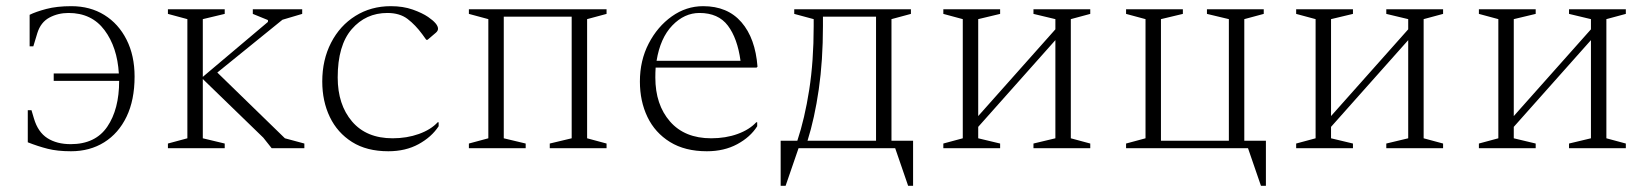

<svg xmlns="http://www.w3.org/2000/svg" viewBox="-20 -480 5345 622"><path d="M154 -218V-242H365Q360 -327 318.5 -382.5Q277 -438 202 -438Q168 -438 140 -423Q112 -408 101 -373L88 -330H76V-432Q96 -442 130 -451Q164 -460 211 -460Q272 -460 318 -431.5Q364 -403 390 -351.5Q416 -300 416 -232Q416 -156 390 -102Q364 -48 317.5 -19Q271 10 210 10Q166 10 134.5 2Q103 -6 70 -19V-123H82L90 -96Q103 -52 133.5 -32.5Q164 -13 209 -13Q289 -13 327.5 -69.5Q366 -126 366 -218Z M860 0 833 -34 637 -224V-32L708 -15V0H524V-15L587 -32V-418L524 -435V-450H708V-435L637 -418V-231L848 -409V-415L799 -435V-450H959V-435L895 -416L684 -245L903 -32L966 -15V0Z M1238 10Q1168 10 1120.5 -20Q1073 -50 1048.5 -101Q1024 -152 1024 -216Q1024 -286 1052.5 -341.5Q1081 -397 1131.5 -428.5Q1182 -460 1246 -460Q1286 -460 1317 -449Q1348 -438 1367 -425Q1399 -403 1399 -387Q1399 -380 1392 -374L1365 -351H1361L1348 -369Q1326 -399 1300.5 -418.5Q1275 -438 1235 -438Q1165 -438 1119.5 -385.5Q1074 -333 1074 -229Q1074 -141 1120.5 -86.5Q1167 -32 1252 -32Q1298 -32 1337 -46Q1376 -60 1398 -84H1401V-71Q1378 -36 1336 -13Q1294 10 1238 10Z M1562 -418 1499 -435V-450H1945V-435L1882 -418V-32L1945 -15V0H1761V-15L1832 -32V-426H1612V-32L1683 -15V0H1499V-15L1562 -32Z M2270 10Q2199 10 2150.5 -20Q2102 -50 2077.5 -101Q2053 -152 2053 -216Q2053 -284 2081.5 -339Q2110 -394 2156.5 -427Q2203 -460 2258 -460Q2337 -460 2382 -408Q2427 -356 2434 -264L2431 -261H2104Q2103 -246 2103 -229Q2103 -141 2150.5 -86.5Q2198 -32 2284 -32Q2331 -32 2369.5 -46Q2408 -60 2430 -84H2433V-71Q2411 -36 2368.5 -13Q2326 10 2270 10ZM2246 -438Q2197 -438 2158 -397.5Q2119 -357 2107 -283H2379Q2369 -356 2338 -397Q2307 -438 2246 -438Z M2553 -435V-450H2931V-435L2868 -418V-24H2938V122H2922L2880 0H2567L2525 122H2509V-24H2563Q2587 -96 2601.5 -189Q2616 -282 2616 -395V-418ZM2818 -24V-426H2646V-396Q2646 -284 2632.5 -190.5Q2619 -97 2596 -24Z M3099 -418 3036 -435V-450H3220V-435L3149 -418V-104L3399 -385V-418L3328 -435V-450H3512V-435L3449 -418V-32L3512 -15V0H3328V-15L3399 -32V-350L3149 -69V-32L3220 -15V0H3036V-15L3099 -32Z M3691 -32V-418L3628 -435V-450H3812V-435L3741 -418V-24H3961V-418L3890 -435V-450H4074V-435L4011 -418V-24H4081V122H4065L4023 0H3628V-15Z M4242 -418 4179 -435V-450H4363V-435L4292 -418V-104L4542 -385V-418L4471 -435V-450H4655V-435L4592 -418V-32L4655 -15V0H4471V-15L4542 -32V-350L4292 -69V-32L4363 -15V0H4179V-15L4242 -32Z M4834 -418 4771 -435V-450H4955V-435L4884 -418V-104L5134 -385V-418L5063 -435V-450H5247V-435L5184 -418V-32L5247 -15V0H5063V-15L5134 -32V-350L4884 -69V-32L4955 -15V0H4771V-15L4834 -32Z"/></svg>

Font: Spectral ExtraLight
Style: Regular
Weight: 275
Designer: Jean-Baptiste Levee
Foundry: Production Type
Version: Version 2.001